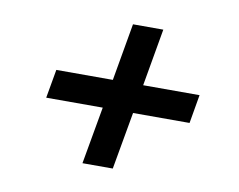

<svg xmlns="http://www.w3.org/2000/svg" viewBox="-62 -697 838 673"><g transform="rotate(10 357.0 -361.0)"><path d="M359.9 -616.2H467.8L432.1 -412.1H632.8L615.2 -310.1H414.1L377.9 -106H270L306.2 -310.1H105L123 -412.1H324.2Z"/></g></svg>

Font: SVN-Poppins Medium
Style: Italic
Weight: 500
Italic angle: -10°
Designer: Ninad Kale (Devanagari), Jonny Pinhorn (Latin)
Foundry: Indian Type Foundry
Version: Version 3.002 2017